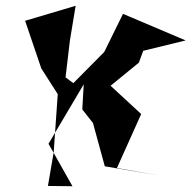

<svg xmlns="http://www.w3.org/2000/svg" viewBox="-20 -584 663 665"><path d="M265 -205 302 -158 343 -8 526 23 385 -2 469 -189 363 -287 461 -367 476 -408 623 -444 406 -536 341 -404 234 -296 207 -316 222 -443 242 -564 67 -512 123 -347 180 -258 166 -57 146 60 231 61 148 -86 270 -292Z"/></svg>

Font: Asimov Silicon
Style: Regular
Weight: 400
Designer: Google
Version: Version 2.000980; 2014